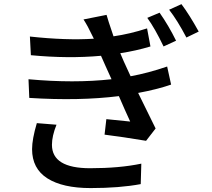

<svg xmlns="http://www.w3.org/2000/svg" viewBox="-20 -871 1040 944"><path d="M161.1 -265.6 257.8 -257.8Q235.4 -202.1 235.4 -159.2Q235.4 -43.9 422.9 -43.9Q567.4 -43.9 674.8 -66.4L671.9 34.2Q567.4 53.7 425.8 53.7Q288.1 53.7 212.9 5.9Q137.7 -42 137.7 -137.7Q137.7 -186.5 161.1 -265.6ZM801.8 -543.9 821.3 -455.1Q750 -430.7 659.2 -414.1L745.1 -239.3L698.2 -178.7Q581.1 -198.2 494.1 -209L502.9 -285.2L620.1 -273.4Q612.3 -290 593.3 -332.5Q574.2 -375 564.5 -398.4Q369.1 -374 124 -389.6L120.1 -481.4Q343.8 -460.9 528.3 -481.4L500 -543.9L476.6 -596.7Q315.4 -582 131.8 -599.6L127 -691.4Q304.7 -671.9 441.4 -680.7L432.6 -698.2Q412.1 -742.2 390.6 -775.4L503.9 -797.9Q508.8 -778.3 538.1 -692.4Q619.1 -704.1 703.1 -731.4L719.7 -642.6Q648.4 -621.1 571.3 -609.4L588.9 -568.4Q599.6 -544.9 622.1 -496.1Q708 -511.7 801.8 -543.9ZM704.1 -783.2 764.6 -808.6Q808.6 -746.1 845.7 -670.9L784.2 -642.6Q741.2 -732.4 704.1 -783.2ZM811.5 -823.2 872.1 -850.6Q911.1 -798.8 957 -715.8L896.5 -686.5Q852.5 -770.5 811.5 -823.2Z"/></svg>

Font: Gen Shin Gothic Monospace Medium
Style: Regular
Weight: 500
Designer: [Source Han Sans]
Ryoko NISHIZUKA  (kana & ideographs); Paul D. Hunt (Latin, Greek & Cyrillic); Wenlong ZHANG  (bopomofo
Version: Version 1.002.20150607